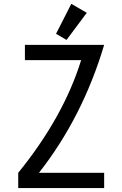

<svg xmlns="http://www.w3.org/2000/svg" viewBox="-20 -962 626 982"><path d="M73.2 0V-78.1Q304.7 -363.3 395 -654.3H107.4V-732.4H512.7Q402.8 -363.3 179.2 -78.1H512.7V0ZM344.7 -942.4 423.8 -896.5 320.3 -757.8 266.6 -789.1Z"/></svg>

Font: Consola Mono
Style: Book
Weight: 400
Monospace: yes
Designer: Wojciech Kalinowski "wmk69" (wmk69@o2.pl)
Foundry: Wojciech Kalinowski "wmk69" (wmk69@o2.pl)
Version: Version 2.1.0